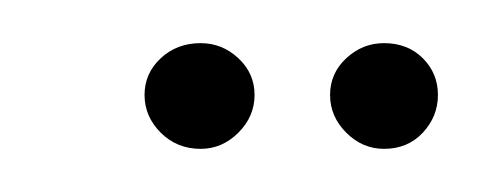

<svg xmlns="http://www.w3.org/2000/svg" viewBox="-20 -629 223 89"><path d="M73 -560Q62 -560 54.5 -567.5Q47 -575 47 -585Q47 -595 54.5 -602Q62 -609 73 -609Q83 -609 90.5 -602Q98 -595 98 -585Q98 -575 90.5 -567.5Q83 -560 73 -560ZM158 -560Q148 -560 140.5 -567.5Q133 -575 133 -585Q133 -595 140.5 -602Q148 -609 158 -609Q169 -609 176 -602Q183 -595 183 -585Q183 -575 176 -567.5Q169 -560 158 -560Z"/></svg>

Font: Alumni Sans ExtraLight
Style: Italic
Weight: 250
Italic angle: -8°
Version: Version 1.016